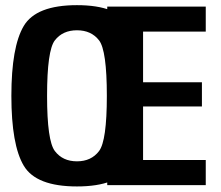

<svg xmlns="http://www.w3.org/2000/svg" viewBox="-20 -700 834 726"><path d="M271 5Q116.5 5 69.8 -73.5Q23 -152 23 -337.5Q23 -523 69.8 -601.8Q116.5 -680.5 271 -680.5Q425.5 -680.5 472.2 -601.5Q519 -522.5 519 -337.5Q519 -152 472.2 -73.5Q425.5 5 271 5ZM271 -90Q325 -90 354.5 -128.8Q384 -167.5 384 -337.5Q384 -509.5 354.5 -547.5Q325 -585.5 271 -585.5Q217 -585.5 187.5 -547.5Q158 -509.5 158 -337.5Q158 -167.5 187.5 -128.8Q217 -90 271 -90ZM385.5 0V-675H758V-580.5H521V-389H743.5V-297.5H521V-95H758V0Z"/></svg>

Font: Anybody SemiBold
Style: Regular
Weight: 600
Designer: Tyler Finck
Foundry: Etcetera Type Company
Version: Version 1.010; ttfautohint (v1.8.3) -l 8 -r 50 -G 200 -x 14 